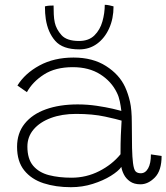

<svg xmlns="http://www.w3.org/2000/svg" viewBox="-20 -767 692 799"><path d="M275 12Q212 12 161.2 -4.5Q110.5 -21 80.8 -58Q51 -95 51 -156Q51 -213 82.8 -252.5Q114.5 -292 171.2 -312.2Q228 -332.5 303 -332.5Q343.5 -332.5 382.2 -326.8Q421 -321 449 -314.5Q477 -308 485 -305.5Q482.5 -326 478.5 -345.5Q474.5 -365 466.5 -381Q444 -428 397 -457.8Q350 -487.5 283 -487.5Q210.5 -487.5 163 -457Q115.5 -426.5 92 -383.5L52.5 -411Q83.5 -461.5 144.2 -494.5Q205 -527.5 286 -527.5Q366 -527.5 421.2 -492.2Q476.5 -457 500.5 -405Q513.5 -376.5 521 -343.5Q528.5 -310.5 528.5 -256.5Q528.5 -191.5 529.5 -151.5Q530.5 -111.5 533.5 -88.5Q537 -61 544.5 -53.5Q552 -46 566 -46Q585 -46 596.5 -66.5Q608 -87 608 -124.5L652.5 -118Q652.5 -57 624.5 -28.5Q596.5 0 564.5 0Q538 0 521 -12Q504 -24 495.5 -41Q487 -58 485 -72.5Q473 -55 441.2 -35.2Q409.5 -15.5 366.2 -1.8Q323 12 275 12ZM277.5 -27.5Q339 -27.5 392.8 -54.8Q446.5 -82 481.5 -125Q481.5 -171 482.8 -203.2Q484 -235.5 486 -265Q468.5 -270.5 417 -281.8Q365.5 -293 296.5 -293Q237.5 -293 191.8 -276Q146 -259 120 -228.5Q94 -198 94 -157Q94 -105.5 118 -77.2Q142 -49 183.5 -38.2Q225 -27.5 277.5 -27.5ZM452.5 -740.5Q452.5 -689.5 434.2 -649Q416 -608.5 384 -585Q352 -561.5 310 -561.5Q241 -561.5 210 -596.8Q179 -632 170.5 -688Q167 -710.5 167 -740.5Q177 -743 185 -743.5Q193 -744 203 -744Q203 -725.5 203.8 -707.2Q204.5 -689 208 -673Q214 -645.5 235.8 -621Q257.5 -596.5 309 -596.5Q349.5 -596.5 373 -619.8Q396.5 -643 406.2 -677.8Q416 -712.5 416 -747Q424.5 -747 435 -744.8Q445.5 -742.5 452.5 -740.5Z"/></svg>

Font: Grandstander Thin
Style: Regular
Weight: 100
Designer: Tyler Finck
Foundry: Etcetera Type Co
Version: Version 1.200; ttfautohint (v1.8.3)